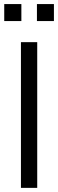

<svg xmlns="http://www.w3.org/2000/svg" viewBox="-20 -909 281 929"><path d="M81.3 0V-705H160.1V0ZM158.7 -807.1V-889.3H240.9V-807.1ZM0.5 -807.1V-889.3H83.4V-807.1Z"/></svg>

Font: Nunito Sans 12pt ExtraLight SemiCondensed
Style: Regular
Weight: 200
Width: 4
Version: Version 3.101;gftools[0.9.27]